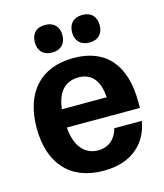

<svg xmlns="http://www.w3.org/2000/svg" viewBox="-106 -769 738 863"><g transform="rotate(-15 262.5 -338.0)"><path d="M184.2 -560.8C225.8 -560.8 248.3 -586.7 248.3 -625C248.3 -663.3 225.8 -689.2 184.2 -689.2C141.7 -689.2 120 -663.3 120 -625C120 -586.7 141.7 -560.8 184.2 -560.8ZM357.5 -560.8C400 -560.8 421.7 -586.7 421.7 -625C421.7 -663.3 400 -689.2 357.5 -689.2C315.8 -689.2 293.3 -663.3 293.3 -625C293.3 -586.7 315.8 -560.8 357.5 -560.8ZM270.8 12.5C410.8 12.5 478.3 -68.3 493.3 -160H365C355 -118.3 323.3 -82.5 270.8 -82.5C205 -82.5 165.8 -134.2 160 -218.3H500V-246.7C500 -420.8 417.5 -512.5 269.2 -512.5C113.3 -512.5 28.3 -413.3 28.3 -250.8C28.3 -88.3 112.5 12.5 270.8 12.5ZM160 -303.3C168.3 -383.3 207.5 -422.5 268.3 -422.5C330.8 -422.5 363.3 -379.2 368.3 -303.3Z"/></g></svg>

Font: Familjen Grotesk GF
Style: Bold
Weight: 700
Designer: Anders Wikstroem, Jonas Baeckman, Matilda Gysing, Kristian Moeller
Foundry: Familjen STHLM AB
Version: Version 2.000; Beta; Release 4; Build 6